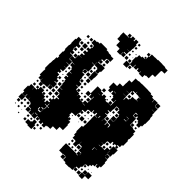

<svg xmlns="http://www.w3.org/2000/svg" viewBox="-239 -1090 1288 1288"><g transform="rotate(45 405.0 -446.0)"><path d="M444 -757H416V-725H382V-759H414V-782H409V-822H416V-845H438V-853H463V-856H453V-868H465V-858H467V-883H450V-901H468V-884H473V-908H502V-909H529V-912H569V-911H598V-907H624V-877H598V-873H595V-816H572V-809H571V-780H545V-776H536V-755H502V-776H500V-761H478V-777H471V-760H447V-782H444ZM260 -818H235V-846H233V-878H262V-879H285V-882H269V-902H289V-886H297V-904H321V-886H327V-904H351V-880H357V-844H355V-816H332V-815H352V-789H329V-784H351V-760H327V-782H325V-756H293V-782H289V-783H260ZM362 -899H376V-885H362ZM362 -869H376V-855H362ZM364 -827V-837H374V-827ZM396 -835H402V-829H396ZM375 -796H363V-808H375ZM401 -804V-800H397V-804ZM359 -782H379V-762H359ZM390 -781H408V-763H390ZM438 -751V-733H420V-751ZM768 -519H759V-498H733V-519H724V-529H704V-545H696V-531H676V-551H690V-556H673V-528H703V-499H704V-470H735V-465H760V-443H768V-399H765V-385H770V-337H761V-316H740V-309H754V-293H738V-307H722V-295H710V-307H700V-287H675V-282H673V-254H651V-253H668V-230H702V-255H726V-291H766V-251H761V-226H733V-205H734V-223H758V-199H740V-197H762V-172H767V-130H756V-111H736V-128H732V-105H716V-91H703V-74H680V-68H693V-54H679V-67H676V-41H668V-19H647V-11H666V9H646V-10H644V17H617V20H575V13H552V-12H548V11H524V-13H547V-16H524V-13H488V-42H487V-80H585V-77H600V-80H585V-102H606V-106H581V-133H578V-139H554V-160H553V-134H549V-108H523V-134H519V-137H492V-159H484V-184H479V-238H490V-257H491V-315H490V-347H513V-349H494V-368H486V-351H466V-368H461V-346H435V-342H430V-317H407V-280H403V-254H374V-253H368V-230H375V-212H378V-219H394V-203H387V-201H406V-175H410V-127H381V-126H379V-98H344V-73H318V-69H308V-49H284V-67H277V-50H255V-67H245V-52H227V-70H242V-72H221V-46H191V-72H189V-48H163V-72H159V-48H133V-74H157V-78H133V-100H125V-106H101V-125H100V-107H72V-128H69V-108H43V-128H33V-174H41V-196H71V-174H72V-195H93V-203H78V-219H94V-204H99V-228H133V-204H138V-219H154V-203H139V-202H167V-175H168V-189H184V-175H193V-194H213V-203H198V-219H213V-234H225V-252H243V-258H223V-283H218V-288H193V-314H216V-316H191V-342H187V-368H183V-381H166V-401H181V-407H162V-435H181V-438H163V-460H155V-470H135V-492H152V-494H130V-467H105V-465H130V-437H111V-436H131V-406H111V-399H124V-383H111V-374H129V-353H138V-340H155V-322H138V-318H163V-284H135V-283H158V-259H134V-282H131V-256H104V-253H68V-275H67V-260H45V-281H36V-321H37V-335H30V-387H32V-415H34V-443H42V-461H36V-501H40V-520H35V-562H38V-581H36V-621H42V-645H70V-621H76V-611H96V-591H76V-581H74V-562H77V-551H96V-531H77V-527H102V-495H129V-498H103V-524H128V-559H155V-560H135V-582H154V-591H136V-611H154V-622H137V-640H154V-653H159V-670H155V-676H131V-706H155V-712H175V-722H237V-714H259V-710H285V-706H311V-676H285V-672H278V-649H259V-641H276V-621H256V-638H255V-616H277V-620H315V-582H308V-559H284V-582H277V-586H251V-612H250V-587H227V-585H250V-558H253V-524H227V-522H247V-500H227V-494H249V-468H253V-443H257V-460H275V-442H258V-435H280V-407H259V-404H279V-383H287V-400H305V-382H288V-379H314V-355H315V-372H337V-355H349V-368H363V-354H350V-352H374V-373H397V-380H398V-409H400V-432H397V-410H375V-432H369V-408H343V-434H367V-500H405V-492H427V-477H435V-492H457V-477H472V-468H487V-470H520V-522H518V-499H494V-522H487V-530H465V-549H457V-530H435V-549H424V-593H458V-619H487V-650H488V-679H510V-717H537V-720H566V-721H626V-720H655V-714H679V-704H699V-682H701V-706H731V-680H733V-704H759V-678H735V-675H760V-647H735V-646H761V-622H767V-596H771V-546H768ZM107 -700H125V-682H107ZM78 -699H94V-683H78ZM307 -672V-650H285V-672ZM138 -653V-669H154V-653ZM123 -668V-654H109V-668ZM88 -663V-659H84V-663ZM580 -661V-647H559V-640H575V-622H557V-638H551V-616H525V-615H550V-587H523V-586H551V-560H555V-582H576V-591H582V-615H609V-618H628V-620H615V-642H628V-644H609V-647H582V-661ZM102 -645H130V-617H102ZM77 -640H95V-622H77ZM304 -639V-623H288V-639ZM106 -611H126V-591H106ZM575 -592H557V-610H575ZM77 -580H95V-562H77ZM260 -565V-577H272V-565ZM111 -566V-576H121V-566ZM312 -525H310V-497H282V-525H280V-557H312ZM468 -554V-552H487V-554ZM126 -531H106V-551H126ZM274 -533H258V-549H274ZM255 -522H277V-500H255ZM426 -501H406V-521H426ZM225 -520H222V-502H225ZM711 -506V-516H721V-506ZM472 -515H480V-507H472ZM576 -495H552V-465H550V-437H530V-431H546V-411H530V-407H552V-376H581V-350H585V-372H607V-353H612V-374H609V-377H582V-405H609V-407H582V-435H609V-460H605V-468H583V-491H576ZM647 -467H668V-494H649V-492H667V-470H647ZM284 -493H308V-469H284ZM496 -471V-491H516V-471ZM576 -471H556V-491H576ZM725 -472H707V-490H725ZM752 -487V-475H740V-487ZM271 -486V-476H261V-486ZM472 -485H480V-477H472ZM420 -469V-470H405V-469ZM605 -442H587V-460H605ZM288 -459H304V-443H288ZM139 -458H153V-444H139ZM559 -458H573V-444H559ZM611 -434H610V-408H611ZM303 -428V-414H289V-428ZM141 -426H151V-416H141ZM568 -423V-419H564V-423ZM376 -381V-401H396V-381ZM556 -401H576V-381H556ZM349 -398H363V-384H349ZM331 -386H321V-396H331ZM149 -394V-388H143V-394ZM551 -375H550V-354H551ZM522 -354V-371H518V-354ZM138 -369H154V-353H138ZM171 -356V-366H181V-356ZM377 -347H397V-349H377ZM186 -321H166V-341H186ZM438 -339H454V-323H438ZM471 -336H481V-326H471ZM184 -309V-293H168V-309ZM424 -309V-293H408V-309ZM450 -305V-297H442V-305ZM479 -304V-298H473V-304ZM459 -258H433V-284H459ZM195 -282H217V-260H195ZM186 -261H166V-281H186ZM425 -280V-262H407V-280ZM485 -262H467V-280H485ZM678 -279H694V-263H678ZM723 -264H709V-278H723ZM75 -252H97V-230H75ZM186 -231H166V-251H186ZM730 -228H731V-251H730ZM108 -233V-249H124V-233ZM694 -233H678V-249H694ZM199 -234V-248H213V-234ZM50 -235V-247H62V-235ZM140 -235V-247H152V-235ZM389 -244V-238H383V-244ZM448 -239H444V-243H448ZM650 -229V-227H667V-229ZM64 -203H48V-219H64ZM183 -218V-204H169V-218ZM643 -194H666V-195H643V-194H640V-172H643ZM222 -188H219V-168H200V-165H220V-139H223V-164H238V-167H222ZM195 -127H190V-110H195V-103H217V-110H218V-137H200V-132H217V-110H195ZM555 -132H577V-110H555ZM499 -128H513V-114H499ZM72 -75H40V-107H72ZM607 -87H608V-101H607ZM124 -83H108V-99H124ZM93 -84H79V-98H93ZM512 -97V-85H500V-97ZM530 -85V-97H542V-85ZM572 -97V-85H560V-97ZM217 -79H195V-76H217ZM65 -52H47V-70H65ZM93 -54H79V-68H93ZM122 -55H110V-67H122ZM713 -58V-64H719V-58ZM744 -59V-63H748V-59ZM700 -17H729V-48H763V-14H732V15H700ZM224 -43H248V-20H255V18H217V13H192V-15H217V-20H224ZM728 -19H704V-43H728ZM169 -24V-38H183V-24ZM273 -24H259V-38H273ZM303 -24H289V-38H303ZM92 -25H80V-37H92ZM200 -25V-37H212V-25ZM680 -25V-37H692V-25ZM59 -28H53V-34H59ZM114 -29V-33H118V-29ZM697 10H675V-12H697ZM184 7H168V-9H184ZM273 6H259V-8H273ZM120 3H112V-5H120Z"/></g></svg>

Font: Rubik-Storm
Style: Regular
Weight: 400
Designer: NaN (generative design), Hubert & Fischer (Rubik source font outlines)
Foundry: NaN, Hubert & Fischer
Version: Version 1.000